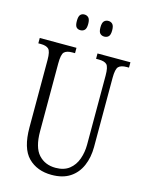

<svg xmlns="http://www.w3.org/2000/svg" viewBox="-134 -986 816 1076"><g transform="rotate(15 274.5 -448.0)"><path d="M273 10Q188 10 136.5 -42Q85 -94 85 -215V-607Q85 -656 71 -669.5Q57 -683 25 -683H11V-714H224V-683H208Q176 -683 162 -669.5Q148 -656 148 -603V-210Q148 -116 185.5 -75Q223 -34 284 -34Q333 -34 363.5 -58Q394 -82 408 -121.5Q422 -161 422 -205V-606Q422 -656 408.5 -669.5Q395 -683 362 -683H346V-714H537V-683H524Q491 -683 477 -669Q463 -655 463 -604V-203Q463 -142 442 -93.5Q421 -45 379 -17.5Q337 10 273 10ZM358 -815Q343 -815 333.5 -824.5Q324 -834 324 -860Q324 -886 333.5 -896Q343 -906 358 -906Q373 -906 382.5 -896Q392 -886 392 -860Q392 -834 382.5 -824.5Q373 -815 358 -815ZM219 -815Q204 -815 195.5 -824.5Q187 -834 187 -860Q187 -886 195.5 -896Q204 -906 219 -906Q234 -906 243.5 -896Q253 -886 253 -860Q253 -834 243.5 -824.5Q234 -815 219 -815Z"/></g></svg>

Font: Noto Serif Sinhala ExtraCondensed Light
Style: Regular
Weight: 300
Width: 2
Designer: Jelle Bosma - Monotype Design Team
Foundry: Monotype Imaging Inc.
Version: Version 2.007; ttfautohint (v1.8.4.7-5d5b)